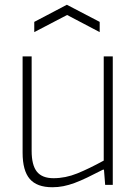

<svg xmlns="http://www.w3.org/2000/svg" viewBox="-20 -777 573 807"><path d="M124 -685 261 -757 399 -685V-642L262 -714L124 -642ZM200 10Q135 10 105 -25Q75 -60 75 -135V-540H113V-143Q113 -83 135 -55.5Q157 -28 205 -28Q255 -28 304.5 -48Q354 -68 416 -102V-540H454V0H422L417 -64H413Q376 -45 347 -31Q318 -17 293.5 -8Q269 1 246.5 5.5Q224 10 200 10Z"/></svg>

Font: Encode Sans Narrow
Style: Thin
Weight: 250
Designer: Pablo Impallari, Andres Torresi
Foundry: Pablo Impallari, Andres Torresi
Version: Version 1.000; ttfautohint (v1.00) -l 8 -r 50 -G 200 -x 14 -